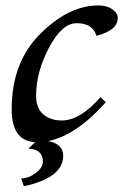

<svg xmlns="http://www.w3.org/2000/svg" viewBox="-20 -502 470 691"><path d="M113.3 9.8Q22 9.8 22 -108.9Q22 -277.3 124.5 -379.9Q227.1 -482.4 334 -482.4Q363.8 -482.4 383.8 -469Q403.8 -455.6 403.8 -437Q403.8 -393.1 327.1 -373Q314 -418.5 255.4 -418.5Q203.1 -418.5 156.5 -330.6Q109.9 -242.7 109.9 -157.7Q109.9 -112.8 135.7 -90.6Q161.6 -68.4 202.1 -68.4Q269 -68.4 341.3 -152.3L360.8 -134.3Q232.9 9.8 113.3 9.8ZM65.9 168.5 56.2 140.1Q83 140.1 108.6 120.6Q134.3 101.1 134.3 79.6Q134.3 35.2 82 32.7L163.6 -43.5H200.7L151.4 5.4Q207.5 15.1 207.5 59.1Q207.5 137.2 65.9 168.5Z"/></svg>

Font: Kelvinch
Style: Italic
Weight: 400
Italic angle: -10°
Designer: Paul James Miller
Foundry: High-Logic / Made with FontCreator
Version: Version 3.40;July 22, 2017;FontCreator 11.0.0.2388 64-bit